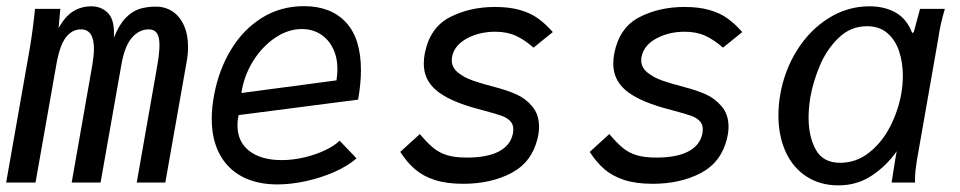

<svg xmlns="http://www.w3.org/2000/svg" viewBox="-20 -578 3040 608"><path d="M91 -550H171L165.5 -488.5Q185 -525 210.8 -541.5Q236.5 -558 269.5 -558Q302 -558 323 -535.5Q344 -513 340.5 -458Q356.5 -499 377.5 -520.8Q398.5 -542.5 421.8 -549.8Q445 -557 474 -557Q503 -557 526 -542Q549 -527 562.2 -498Q575.5 -469 575.5 -429.5Q575.5 -406.5 571.5 -385L503.5 0H413L478 -370Q485 -411 485 -434.5Q485 -461 476.8 -473Q468.5 -485 451 -485Q421 -485 398 -459Q375 -433 364.5 -374L298.5 0H207L272 -370Q277.5 -403 277.5 -423.5Q277.5 -485 236.5 -485Q208 -485 188.5 -459.5Q169 -434 158.5 -374L92.5 0H-0.5L74 -423Q83.5 -478.5 91 -550Z M650.5 -202Q650.5 -237.5 658 -277Q673 -357.5 711.8 -421.2Q750.5 -485 809.8 -521.8Q869 -558.5 942.5 -558.5Q1027.5 -558.5 1075.2 -507.5Q1123 -456.5 1123 -355.5Q1123 -313.5 1114 -262.5L735.5 -213.5Q732 -197.5 732 -181.5Q732 -128.5 769.8 -99.8Q807.5 -71 872 -71Q908 -71 944.5 -79.8Q981 -88.5 1010.5 -102.8Q1040 -117 1055.5 -132.5L1109 -76.5Q1081 -52 1038.2 -33.2Q995.5 -14.5 948 -4.2Q900.5 6 858.5 6Q794 6 747.2 -18.5Q700.5 -43 675.5 -89.8Q650.5 -136.5 650.5 -202ZM1048.5 -359Q1048.5 -396.5 1034.2 -425.2Q1020 -454 994.5 -470Q969 -486 936 -486Q891.5 -486 850 -457.5Q808.5 -429 780.2 -382.5Q752 -336 744.5 -283.5L1045.5 -323.5Q1048.5 -342.5 1048.5 -359Z M1247.5 -97 1309.5 -153.5Q1334 -124.5 1352.8 -109.2Q1371.5 -94 1396 -86.5Q1420.5 -79 1458.5 -79Q1522 -79 1559 -98Q1596 -117 1604 -154Q1605.5 -162.5 1605.5 -168.5Q1605.5 -185 1595.2 -195.2Q1585 -205.5 1568 -211.5Q1551 -217.5 1517.5 -226.5Q1498 -231.5 1479 -237Q1397.5 -260.5 1359.8 -293.5Q1322 -326.5 1322 -376.5Q1322 -393.5 1325.5 -410.5Q1342 -491.5 1405 -523.8Q1468 -556 1547.5 -556Q1593.5 -556 1627 -546.2Q1660.5 -536.5 1684 -519.5Q1707.5 -502.5 1730.5 -476.5L1669.5 -427Q1642 -451.5 1614 -464.5Q1586 -477.5 1548 -477.5Q1499 -477.5 1460 -457Q1421 -436.5 1412.5 -402Q1410.5 -395.5 1410.5 -387.5Q1410.5 -364.5 1430 -348.5Q1449.5 -332.5 1477.5 -322.8Q1505.5 -313 1548 -302Q1585 -292.5 1614.5 -279.5Q1644 -266.5 1665.5 -241Q1687 -215.5 1687 -176.5Q1687 -160 1682.5 -140.5Q1664.5 -64.5 1599.5 -30.2Q1534.5 4 1447 4Q1394 4 1357 -8Q1320 -20 1294.5 -41.8Q1269 -63.5 1247.5 -97Z M1847.5 -97 1909.5 -153.5Q1934 -124.5 1952.8 -109.2Q1971.5 -94 1996 -86.5Q2020.5 -79 2058.5 -79Q2122 -79 2159 -98Q2196 -117 2204 -154Q2205.5 -162.5 2205.5 -168.5Q2205.5 -185 2195.2 -195.2Q2185 -205.5 2168 -211.5Q2151 -217.5 2117.5 -226.5Q2098 -231.5 2079 -237Q1997.5 -260.5 1959.8 -293.5Q1922 -326.5 1922 -376.5Q1922 -393.5 1925.5 -410.5Q1942 -491.5 2005 -523.8Q2068 -556 2147.5 -556Q2193.5 -556 2227 -546.2Q2260.5 -536.5 2284 -519.5Q2307.5 -502.5 2330.5 -476.5L2269.5 -427Q2242 -451.5 2214 -464.5Q2186 -477.5 2148 -477.5Q2099 -477.5 2060 -457Q2021 -436.5 2012.5 -402Q2010.5 -395.5 2010.5 -387.5Q2010.5 -364.5 2030 -348.5Q2049.5 -332.5 2077.5 -322.8Q2105.5 -313 2148 -302Q2185 -292.5 2214.5 -279.5Q2244 -266.5 2265.5 -241Q2287 -215.5 2287 -176.5Q2287 -160 2282.5 -140.5Q2264.5 -64.5 2199.5 -30.2Q2134.5 4 2047 4Q1994 4 1957 -8Q1920 -20 1894.5 -41.8Q1869 -63.5 1847.5 -97Z M2445 -212.5Q2445 -246 2450.5 -277Q2463.5 -354 2503.5 -418.2Q2543.5 -482.5 2603.5 -520.2Q2663.5 -558 2733 -558Q2782 -558 2817 -537.8Q2852 -517.5 2868.5 -473.5L2873.5 -476L2893.5 -550H2972Q2964 -522 2959.2 -500.8Q2954.5 -479.5 2951 -455L2883.5 -70.5Q2880.5 -52 2879 -38Q2877.5 -24 2877.5 0H2803.5Q2805.5 -14.5 2808.5 -32.5Q2811.5 -50.5 2814.5 -70L2819.5 -99Q2788.5 -54 2741.5 -22.5Q2694.5 9 2635.5 9Q2576.5 9 2533.2 -19.5Q2490 -48 2467.5 -98.2Q2445 -148.5 2445 -212.5ZM2834 -281Q2839 -311 2839 -337Q2839 -380 2827.2 -415.5Q2815.5 -451 2790.2 -473Q2765 -495 2725.5 -495Q2674 -495 2636 -458.5Q2598 -422 2576.2 -370.2Q2554.5 -318.5 2546 -269.5Q2540.5 -234.5 2540.5 -206Q2540.5 -145 2563.5 -103.8Q2586.5 -62.5 2640.5 -62.5Q2691.5 -62.5 2732.2 -94.8Q2773 -127 2798.8 -177.2Q2824.5 -227.5 2834 -281Z"/></svg>

Font: JuliaMono
Style: Italic
Weight: 400
Italic angle: -9°
Monospace: yes
Designer: cormullion
Foundry: corm
Version: Version 0.057; ttfautohint (v1.8.4)